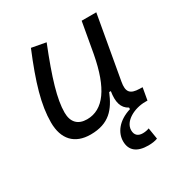

<svg xmlns="http://www.w3.org/2000/svg" viewBox="-172 -652 929 983"><g transform="rotate(-30 293.0 -160.0)"><path d="M422.4 206.5C443.4 206.5 463.4 203.6 477.5 197.8L466.8 131.3C458 134.8 444.3 138.2 429.2 138.2C400.4 138.2 384.3 123.5 384.3 95.2C384.3 41.5 455.6 4.9 518.6 4.9H532.7L545.4 -66.9L528.8 -67.4C471.7 -68.4 455.6 -89.4 465.8 -146L531.7 -517.6H445.3L413.1 -336.4V-336.9C379.4 -157.2 315.4 -66.4 217.8 -66.4C164.1 -66.4 134.3 -97.2 134.3 -153.8C134.3 -231.9 166 -338.9 234.9 -511.7L150.9 -527.3C82.5 -362.3 48.8 -248 48.8 -145C48.8 -45.4 101.1 10.3 194.8 10.3C304.7 10.3 350.1 -47.4 384.8 -130.9H394.5C384.8 -71.3 395 -31.2 433.1 -11.2V-2C356 21.5 320.3 73.2 320.3 123.5C320.3 177.7 355.5 206.5 422.4 206.5Z"/></g></svg>

Font: Cascadia Code SemiLight
Style: Italic
Weight: 350
Italic angle: -10°
Monospace: yes
Designer: Aaron Bell
Foundry: Saja Typeworks
Version: Version 2404.023